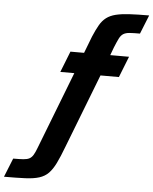

<svg xmlns="http://www.w3.org/2000/svg" viewBox="-223 -793 828 1038"><g transform="rotate(5 191.0 -273.5)"><path d="M-162 195 -121 93Q-86 93 -65.5 91.5Q-45 90 -33 83.5Q-21 77 -12.5 63Q-4 49 5 25L168 -396H92L137 -510H211L246 -601Q262 -639 277 -665Q292 -691 312.5 -706.5Q333 -722 363 -729.5Q393 -737 437 -739.5Q481 -742 544 -742L503 -640Q468 -640 447 -638.5Q426 -637 413 -629Q400 -621 391 -603Q382 -585 369 -553L353 -510H455L410 -396H310L155 4Q134 60 116.5 95.5Q99 131 79 151.5Q59 172 29 181.5Q-1 191 -47 193Q-93 195 -162 195Z"/></g></svg>

Font: Saira SemiCondensed
Style: Bold Italic
Weight: 700
Width: 4
Italic angle: -12°
Designer: Hector Gatti with collaboration of the Omnibus-Type team
Foundry: Omnibus-Type
Version: Version 1.101